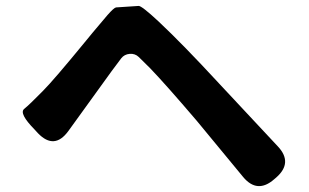

<svg xmlns="http://www.w3.org/2000/svg" viewBox="-20 -684 1040 647"><path d="M904 -80Q847 -30 799 -88L643 -277Q538 -400 486 -454Q460 -480 447.5 -492Q435 -504 417 -502.5Q399 -501 388.5 -487.5Q378 -474 356 -444L210 -242Q163 -178 108 -235L97 -247Q43 -302 61.5 -317Q80 -332 125 -378Q161 -414 270 -547L293 -575Q317 -604 342 -633Q364 -658 371 -659Q409 -662 447 -664Q457 -665 514 -612Q597 -534 717 -404L916 -191Q968 -136 911 -86Z"/></svg>

Font: Resource Han Rounded KR
Style: Bold
Weight: 700
Designer: Cyano Hao (round all glyphs); Ryoko NISHIZUKA 西塚涼子 (kana, bopomofo & ideographs); Paul D. Hunt (Latin, Greek & Cyrillic)
Foundry: Cyano Hao
Version: 0.990